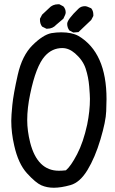

<svg xmlns="http://www.w3.org/2000/svg" viewBox="-20 -852 540 903"><path d="M233 31Q201 31 174.5 19.5Q148 8 107 -37Q66 -82 47 -167Q33 -227 33 -284Q33 -307 38 -358Q43 -409 63.5 -500Q84 -591 133 -639.5Q182 -688 221 -696Q245 -700 268 -700Q318 -700 349 -683Q481 -605 481 -386Q481 -376 479.5 -329Q478 -282 452.5 -196.5Q427 -111 391.5 -52.5Q356 6 311.5 18.5Q267 31 233 31ZM257 -49Q272 -49 290 -51Q313 -70 342.5 -126.5Q372 -183 390 -266Q403 -330 403 -387Q403 -403 399.5 -446Q396 -489 383 -529Q370 -569 333 -601Q304 -626 273 -626Q225 -626 191 -588Q149 -541 122 -410Q108 -344 108 -287Q108 -237 122 -181Q156 -49 257 -49ZM325 -699 306 -709Q296 -723 296 -740Q296 -760 349 -811Q361 -823 380 -823Q388 -823 409 -813Q419 -801 419 -783V-777L409 -758L349 -701ZM203 -717H198L178 -727Q168 -740 168 -758V-764L178 -783L210 -813Q227 -832 254 -832H259L278 -822Q289 -810 289 -793Q289 -785 278 -764L245 -736Q228 -717 203 -717Z"/></svg>

Font: Xiaolai SC
Style: Regular
Weight: 400
Designer: Nozomi Seto 瀬戸のぞみ
Version: Version 3.11;December 4, 2020;FontCreator 13.0.0.2613 64-bit